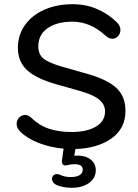

<svg xmlns="http://www.w3.org/2000/svg" viewBox="-20 -699 657 912"><path d="M249 180Q238 175 232.5 167Q227 159 227 151Q227 141 233.5 134.5Q240 128 250 128Q258 128 265 131Q286 142 316 142Q343 142 358 133Q373 124 373 107Q373 81 335 81Q315 81 303 85L291 87Q284 87 279 83Q272 76 275 58L282 7Q221 2 165 -19.5Q109 -41 76 -74Q59 -91 59 -111Q59 -128 71 -140.5Q83 -153 99 -153Q114 -153 128 -140Q166 -103 213 -87.5Q260 -72 320 -72Q392 -72 435.5 -97.5Q479 -123 479 -170Q479 -202 451.5 -225.5Q424 -249 356 -268L250 -298Q153 -325 109 -365.5Q65 -406 65 -471Q65 -533 98.5 -580Q132 -627 191 -653Q250 -679 325 -679Q389 -679 442.5 -655.5Q496 -632 535 -593Q552 -577 552 -557Q552 -540 541 -527.5Q530 -515 514 -515Q497 -515 482 -529Q410 -596 324 -596Q250 -596 206 -565Q162 -534 162 -479Q162 -440 187.5 -420Q213 -400 279 -381L385 -351Q487 -323 531.5 -282.5Q576 -242 576 -173Q576 -89 510.5 -42Q445 5 338 9L333 41L348 40Q387 40 411 59Q435 78 435 110Q435 147 403 170Q371 193 320 193Q281 193 249 180Z"/></svg>

Font: SN Pro
Style: Regular
Weight: 400
Designer: Tobias Whetton
Foundry: Supernotes
Version: Version 1.003